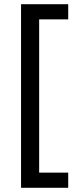

<svg xmlns="http://www.w3.org/2000/svg" viewBox="-20 -734 369 912"><path d="M304 158H80V-714H304V-642H166V86H304Z"/></svg>

Font: Noto Sans Indic Siyaq Numbers
Style: Regular
Weight: 400
Designer: Monotype Design Team
Foundry: Monotype Imaging Inc.
Version: Version 2.002; ttfautohint (v1.8.4.7-5d5b)